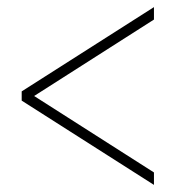

<svg xmlns="http://www.w3.org/2000/svg" viewBox="-20 -520 514 540"><path d="M413 -35V0L41 -237V-263L413 -500V-465L76 -250Z"/></svg>

Font: Metropolitano Thin
Style: Regular
Weight: 250
Designer: Fonts by Alex Slobzheninov & Chris M. Simpson / Changes by Cristiano Sobral
Foundry: Fonts by Alex Slobzheninov & Chris M. Simpson / Changes by Cristiano Sobral
Version: Version 1.00;August 30, 2020;FontCreator 13.0.0.2681 64-bit